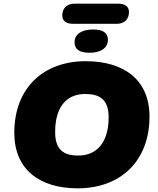

<svg xmlns="http://www.w3.org/2000/svg" viewBox="-20 -1016 860 1048"><path d="M404 12C635 12 796 -134 796 -380C796 -580 657 -682 448 -682C218 -682 58 -537 58 -291C58 -91 196 12 404 12ZM407 -167C329 -167 281 -197 281 -295C281 -431 342 -503 445 -503C523 -503 573 -474 573 -376C573 -240 510 -167 407 -167ZM380 -886H617C661 -886 684 -913 684 -950C684 -978 666 -996 624 -996H387C343 -996 320 -969 320 -932C320 -904 338 -886 380 -886ZM468 -728C533 -728 569 -756 569 -799C569 -838 540 -855 489 -855C429 -855 387 -832 387 -785C387 -749 412 -728 468 -728Z"/></svg>

Font: SN Pro Black
Style: Italic
Weight: 900
Italic angle: -9°
Designer: Tobias Whetton
Foundry: Supernotes
Version: Version 1.001;Glyphs 3.2 (3249)